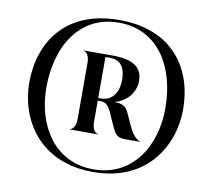

<svg xmlns="http://www.w3.org/2000/svg" viewBox="-86 -889 1103 998"><g transform="rotate(10 466.0 -390.0)"><path d="M307.5 -186H460V-187C457 -187 427 -192 427 -246V-358.5H441C468 -358.5 482 -348 502 -304.5L522.5 -258.5C545.5 -208.5 552.5 -186 600 -186H682.5V-187C677.5 -187 646.5 -197.5 620.5 -256L590.5 -321.5C575.5 -354.5 558.5 -366.5 512.5 -366.5C574 -382.5 620.5 -431.5 620.5 -496C620.5 -526.5 611.5 -549 596 -565C568 -594 519 -603 460.5 -603H307.5V-602C310.5 -602 340.5 -597 340.5 -543V-246C340.5 -192 310.5 -187 307.5 -187ZM439.5 -372.5H427V-589H450C485.5 -589 506.5 -575.5 519 -553.5C529 -535.5 533 -512 533 -486C533 -428 506.5 -372.5 439.5 -372.5ZM466 11C752 11 872 -200 872 -390C872 -600 752 -791 466 -791C180 -791 60 -600 60 -390C60 -200 180 11 466 11ZM152 -380C152 -600 260 -777 466 -777C672 -777 780 -600 780 -380C780 -180 672 -3 466 -3C260 -3 152 -180 152 -380Z"/></g></svg>

Font: Beautique Display Medium
Style: Bold
Weight: 900
Designer: Nhat-Quang Ngo
Version: Version 1.100;Glyphs 3.2.3 (3260)